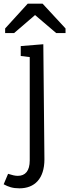

<svg xmlns="http://www.w3.org/2000/svg" viewBox="-66 -786 377 1046"><path d="M40 240C122 240 176 188 176 82L170 -545L47 -535V-481L96 -475V88C96 145 72 172 31 172C16 172 0 168 -22 161L-46 218C-20 232 3 240 40 240ZM-38 -631V-606H11L125 -704L240 -606H291V-631L166 -766H85Z"/></svg>

Font: Frost Regular
Style: Regular
Weight: 400
Designer: Lee Frost
Foundry: Lee Frost for Ice Communication Norge AS
Version: Version 2.011;hotconv 1.0.107;makeotfexe 2.5.65593